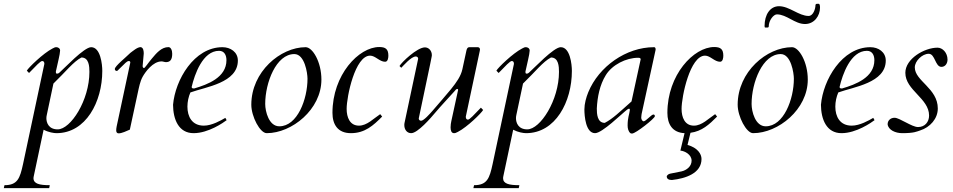

<svg xmlns="http://www.w3.org/2000/svg" viewBox="-86 -688 5019 1011"><path d="M35.2 176.3C19 250.5 6.8 287.1 -62.5 287.1L-65.9 302.7H172.9L176.3 287.1C121.6 287.1 90.3 279.8 90.3 250C90.3 246.1 91.3 242.2 92.3 237.3L143.6 -4.9C169.4 8.8 197.8 13.2 211.4 13.2C366.7 13.2 452.6 -152.8 452.6 -314.5C452.6 -349.1 443.4 -439.5 394 -439.5C356.4 -439.5 252.9 -328.1 227.1 -305.7C223.1 -302.2 220.7 -300.3 212.9 -300.3C209.5 -300.3 208 -304.7 208 -308.6C208 -310.1 208 -311.5 208.5 -313L222.7 -376C226.6 -392.6 230.5 -413.6 230.5 -421.9C230.5 -434.1 218.8 -439.5 210.9 -439.5C203.6 -439.5 200.7 -438 190.4 -432.6C141.1 -407.2 63.5 -331.5 55.2 -315.9L66.9 -303.7C103.5 -341.3 126.5 -366.7 136.2 -366.7C144 -366.7 147.5 -360.8 147.5 -353V-351.1ZM384.8 -309.6C384.8 -159.7 286.1 -6.8 217.8 -6.8C170.4 -6.8 158.2 -41.5 158.2 -65.9C158.2 -72.3 159.2 -76.7 160.2 -82L195.3 -248C259.8 -310.1 300.3 -363.3 342.8 -385.3C382.8 -385.3 384.8 -337.4 384.8 -309.6Z M597.7 -5.4 639.6 -199.7C646 -228.5 651.4 -258.8 665 -283.7C679.2 -309.1 719.2 -364.7 764.6 -364.7C772.9 -364.7 779.8 -360.8 788.6 -360.8C809.1 -361.3 820.8 -372.6 820.8 -404.8C820.8 -420.9 814.9 -439.9 800.8 -439.9C763.7 -439.9 736.8 -407.2 713.9 -379.9C692.4 -354.5 677.2 -329.6 671.9 -329.6C668 -329.6 665 -335.9 665 -339.8L670.9 -405.8C670.9 -416.5 669.9 -437.5 654.8 -439.9C636.7 -439.9 614.3 -419.4 600.6 -409.7C576.2 -385.3 518.6 -339.8 518.6 -324.7C518.6 -318.4 522.9 -314.5 529.3 -314.5C531.2 -314.5 532.2 -315.4 533.7 -316.9L574.7 -356.9C579.6 -361.8 586.9 -366.7 592.8 -366.7C597.2 -366.7 600.1 -363.8 600.1 -358.4C600.1 -357.4 600.1 -356.4 528.3 -22.5C526.9 -15.1 525.9 -7.8 525.9 -2C525.9 6.8 528.8 14.2 538.6 14.2C555.7 14.2 581.5 1.5 597.7 -5.4Z M825.2 -136.2C825.7 -59.6 854.5 13.2 933.6 13.2C1011.2 13.2 1090.8 -42.5 1107.4 -55.2L1100.6 -67.4C1077.1 -53.7 1029.8 -26.4 987.3 -26.4C924.8 -26.4 900.9 -74.2 900.9 -126.5C900.9 -152.3 906.7 -178.7 916.5 -201.2C997.6 -230.5 1166.5 -251.5 1166.5 -369.1C1166.5 -414.1 1127.4 -439.5 1085.4 -439.5C935.5 -439.5 836.4 -266.6 825.2 -136.2ZM923.3 -230.5C938.5 -294.9 981 -420.4 1067.4 -420.4C1095.2 -420.4 1106.4 -397.5 1106.4 -371.1C1106.4 -280.3 1008.3 -243.2 936.5 -222.2C926.3 -222.2 923.3 -224.1 923.3 -230.5Z M1523.4 -439.5C1390.6 -439.5 1237.3 -310.1 1237.3 -136.7C1237.3 -74.2 1283.2 13.2 1318.4 13.2C1451.2 13.2 1606.4 -111.8 1606.4 -269C1606.4 -361.8 1560.1 -439.5 1523.4 -439.5ZM1310.5 -140.6C1310.5 -252.9 1368.2 -403.3 1463.9 -403.3C1518.6 -403.3 1533.2 -302.7 1533.2 -273.4C1533.2 -166 1480 -22.9 1384.8 -22.9C1330.1 -22.9 1310.5 -100.6 1310.5 -140.6Z M1916 -86.9C1881.8 -64.5 1846.7 -26.4 1804.2 -26.4C1755.9 -26.4 1739.3 -70.3 1739.3 -114.7C1739.3 -179.7 1783.7 -395 1862.8 -395C1890.6 -395 1912.6 -362.8 1941.9 -362.8C1957 -362.8 1959 -384.8 1959 -395C1959 -429.7 1943.8 -440.4 1911.1 -440.4C1803.2 -440.4 1664.6 -294.4 1664.6 -93.8C1664.6 -32.7 1692.4 13.2 1761.7 13.2C1835.4 13.2 1879.9 -27.3 1926.3 -74.2Z M2366.7 -73.7C2420.9 -330.1 2436 -400.4 2440.4 -420.4C2441.4 -424.8 2441.4 -426.8 2441.4 -427.7C2441.4 -435.1 2436 -439.5 2429.7 -439.5H2385.3C2374.5 -439.5 2371.1 -427.7 2369.6 -419.9L2348.6 -322.8C2340.8 -287.6 2318.4 -254.9 2288.6 -218.3C2261.7 -185.5 2221.7 -139.6 2191.9 -105C2177.2 -88.4 2145.5 -52.2 2131.3 -52.2C2124.5 -52.2 2119.1 -57.1 2119.1 -63V-64.9C2187.5 -388.2 2188 -392.6 2188 -397C2188 -421.9 2170.9 -438.5 2151.4 -438.5C2110.4 -438.5 2027.8 -359.4 2017.6 -340.3L2026.9 -331.1C2037.1 -340.8 2078.6 -390.6 2103.5 -390.6C2110.4 -390.6 2115.7 -385.7 2115.7 -379.9V-377.9L2043.9 -40C2043 -36.1 2043 -32.7 2043 -28.8C2043 -7.3 2055.7 13.2 2079.1 13.2C2113.3 13.2 2182.1 -66.4 2207 -96.2C2235.4 -129.9 2276.9 -173.8 2306.6 -207C2311.5 -212.9 2316.4 -219.7 2321.8 -219.7C2324.2 -219.7 2326.2 -218.3 2326.2 -214.4L2290.5 -50.3C2288.6 -41.5 2286.6 -29.3 2286.6 -17.6C2286.6 -1.5 2290.5 13.2 2304.7 13.2C2311.5 13.2 2314.9 11.7 2325.2 6.3C2374.5 -19 2449.7 -93.3 2458 -108.9L2446.3 -121.1C2409.7 -83.5 2387.7 -58.1 2377.9 -58.1C2370.1 -58.1 2366.7 -64 2366.7 -73.7Z M2507.8 176.3C2491.7 250.5 2479.5 287.1 2410.2 287.1L2406.7 302.7H2645.5L2648.9 287.1C2594.2 287.1 2563 279.8 2563 250C2563 246.1 2564 242.2 2564.9 237.3L2616.2 -4.9C2642.1 8.8 2670.4 13.2 2684.1 13.2C2839.4 13.2 2925.3 -152.8 2925.3 -314.5C2925.3 -349.1 2916 -439.5 2866.7 -439.5C2829.1 -439.5 2725.6 -328.1 2699.7 -305.7C2695.8 -302.2 2693.4 -300.3 2685.5 -300.3C2682.1 -300.3 2680.7 -304.7 2680.7 -308.6C2680.7 -310.1 2680.7 -311.5 2681.2 -313L2695.3 -376C2699.2 -392.6 2703.1 -413.6 2703.1 -421.9C2703.1 -434.1 2691.4 -439.5 2683.6 -439.5C2676.3 -439.5 2673.3 -438 2663.1 -432.6C2613.8 -407.2 2536.1 -331.5 2527.8 -315.9L2539.6 -303.7C2576.2 -341.3 2599.1 -366.7 2608.9 -366.7C2616.7 -366.7 2620.1 -360.8 2620.1 -353V-351.1ZM2857.4 -309.6C2857.4 -159.7 2758.8 -6.8 2690.4 -6.8C2643.1 -6.8 2630.9 -41.5 2630.9 -65.9C2630.9 -72.3 2631.8 -76.7 2632.8 -82L2668 -248C2732.4 -310.1 2772.9 -363.3 2815.4 -385.3C2855.5 -385.3 2857.4 -337.4 2857.4 -309.6Z M3242.7 15.1C3261.2 15.1 3362.3 -64.5 3362.3 -76.2C3362.3 -81.5 3359.4 -85 3354.5 -85C3343.8 -85 3314.9 -49.3 3303.2 -49.3C3296.9 -49.3 3290.5 -59.1 3290.5 -67.9C3290.5 -73.7 3292.5 -87.9 3292.5 -87.9L3366.2 -425.8C3366.2 -431.6 3366.2 -439.5 3357.9 -439.5C3210.9 -439.5 3067.4 -337.9 3011.7 -202.6C3000.5 -175.3 2991.2 -141.6 2991.2 -111.8C2991.2 -77.1 2998 13.2 3047.4 13.2C3085 13.2 3188.5 -89.8 3215.8 -110.4C3220.2 -113.8 3223.6 -115.7 3226.6 -115.7C3230.5 -115.7 3230.5 -110.8 3230.5 -107.9C3227.5 -84 3218.8 -68.8 3218.8 -26.4C3218.8 -12.2 3222.7 4.4 3233.4 13.2C3235.8 15.1 3238.8 15.1 3242.7 15.1ZM3056.6 -116.7C3059.6 -176.8 3071.8 -240.7 3104 -292.5C3137.7 -347.2 3210.9 -383.8 3274.4 -383.8C3280.3 -383.8 3287.6 -382.8 3287.6 -376L3239.3 -153.8C3175.3 -97.2 3141.1 -63 3098.6 -41C3058.6 -41 3056.6 -88.9 3056.6 -116.7Z M3679.7 -86.9C3645.5 -64.5 3610.4 -26.4 3567.9 -26.4C3519.5 -26.4 3502.9 -70.3 3502.9 -114.7C3502.9 -179.7 3547.4 -395 3626.5 -395C3654.3 -395 3676.3 -362.8 3705.6 -362.8C3720.7 -362.8 3722.7 -384.8 3722.7 -395C3722.7 -429.7 3707.5 -440.4 3674.8 -440.4C3566.9 -440.4 3428.2 -294.4 3428.2 -93.8C3428.2 -34.7 3454.1 10.3 3518.6 13.2L3496.6 105C3519.5 106.9 3555.7 125.5 3555.7 158.2C3555.7 188 3529.3 208.5 3502.9 214.4C3473.6 220.7 3452.6 224.6 3441.9 226.6C3432.1 228.5 3424.8 237.8 3424.8 240.2C3424.8 254.4 3435.5 259.8 3452.1 259.8C3523.9 252 3607.9 224.6 3607.9 148.9C3607.9 123 3587.4 89.8 3534.2 75.2L3549.8 11.2C3609.9 3.4 3648.9 -32.7 3689.9 -74.2Z M4084.5 -439.5C3951.7 -439.5 3798.3 -310.1 3798.3 -136.7C3798.3 -74.2 3844.2 13.2 3879.4 13.2C4012.2 13.2 4167.5 -111.8 4167.5 -269C4167.5 -361.8 4121.1 -439.5 4084.5 -439.5ZM3871.6 -140.6C3871.6 -252.9 3929.2 -403.3 4024.9 -403.3C4079.6 -403.3 4094.2 -302.7 4094.2 -273.4C4094.2 -166 4041 -22.9 3945.8 -22.9C3891.1 -22.9 3871.6 -100.6 3871.6 -140.6ZM4215.8 -668C4211.9 -668 4208 -665 4208 -661.1C4208 -641.1 4195.8 -604 4171.9 -604C4120.6 -604 4070.3 -655.3 4016.1 -655.3C3969.2 -655.3 3939.9 -611.3 3939.9 -550.8C3939.9 -545.9 3940.9 -543 3943.8 -543H3954.1C3958 -543 3961.9 -543.9 3961.9 -548.8C3961.9 -580.1 3986.8 -612.3 4004.9 -612.3C4056.2 -612.3 4099.1 -561.5 4152.8 -561.5C4202.1 -561.5 4231.9 -605 4231.9 -647.9C4231.9 -653.3 4231.4 -668 4225.1 -668Z M4236.8 -136.2C4237.3 -59.6 4266.1 13.2 4345.2 13.2C4422.9 13.2 4502.4 -42.5 4519 -55.2L4512.2 -67.4C4488.8 -53.7 4441.4 -26.4 4398.9 -26.4C4336.4 -26.4 4312.5 -74.2 4312.5 -126.5C4312.5 -152.3 4318.4 -178.7 4328.1 -201.2C4409.2 -230.5 4578.1 -251.5 4578.1 -369.1C4578.1 -414.1 4539.1 -439.5 4497.1 -439.5C4347.2 -439.5 4248 -266.6 4236.8 -136.2ZM4335 -230.5C4350.1 -294.9 4392.6 -420.4 4479 -420.4C4506.8 -420.4 4518.1 -397.5 4518.1 -371.1C4518.1 -280.3 4419.9 -243.2 4348.1 -222.2C4337.9 -222.2 4335 -224.1 4335 -230.5Z M4587.9 -33.7C4591.3 -3.9 4628.4 13.2 4665 13.2C4728.5 13.2 4741.7 4.4 4758.8 -1C4811.5 -17.6 4852.1 -63 4852.1 -116.7C4852.1 -223.1 4731 -261.7 4731 -333C4731 -366.7 4770 -404.8 4804.2 -404.8C4838.4 -404.8 4837.9 -335.9 4871.1 -335.9C4892.1 -335.9 4903.3 -355 4903.3 -374C4903.3 -410.6 4877 -437 4850.6 -437C4781.2 -437 4681.2 -378.4 4681.2 -304.7C4681.2 -212.4 4806.2 -170.4 4806.2 -79.6C4806.2 -45.9 4784.2 -19 4748 -19C4715.3 -19 4650.9 -67.9 4624.5 -67.9C4603.5 -67.9 4587.9 -53.7 4587.9 -33.7Z"/></svg>

Font: Cardo
Style: Italic
Weight: 400
Designer: David J. Perry
Foundry: David J. Perry
Version: Version 0.99